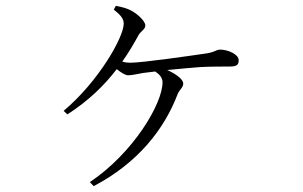

<svg xmlns="http://www.w3.org/2000/svg" viewBox="-20 -586 1040 658"><path d="M370 -553C393 -535 404 -522 404 -505C404 -458 317 -306 198 -206L211 -194C284 -241 337 -293 380 -349C394 -338 409 -328 419 -328C434 -328 452 -333 471 -336L512 -341C527 -331 537 -319 537 -304C537 -230 436 -61 288 38L301 52C453 -28 543 -143 589 -264C596 -280 608 -286 608 -300C608 -313 585 -332 553 -346C594 -350 638 -354 664 -356C698 -358 745 -358 768 -358C794 -358 798 -366 798 -380C798 -400 761 -416 734 -416C721 -416 715 -406 681 -402C639 -396 469 -371 426 -371C417 -371 409 -372 399 -375C420 -404 438 -435 455 -466C464 -481 478 -485 478 -499C478 -513 453 -537 431 -549C417 -557 398 -562 377 -566Z"/></svg>

Font: Noto Serif CJK JP Light
Style: Regular
Weight: 300
Designer: Ryoko NISHIZUKA 西塚涼子 (kana & ideographs); Frank Grießhammer (Latin, Greek & Cyrillic); Wenlong ZHANG 张文龙 (bopomofo); San
Foundry: Adobe Systems Incorporated
Version: Version 1.001;PS 1.001;hotconv 16.6.54;makeotf.lib2.5.65590